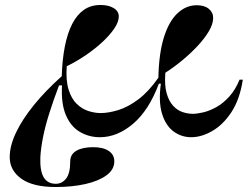

<svg xmlns="http://www.w3.org/2000/svg" viewBox="-20 -536 1013 771"><path d="M204 215Q112 215 65.5 181.5Q19 148 19 95Q19 50 44 -3Q69 -56 116 -114Q163 -172 228 -230Q230 -297 240.5 -350Q251 -403 270 -440Q289 -477 317 -496.5Q345 -516 384 -516Q416 -516 436.5 -503.5Q457 -491 457 -470Q457 -448 439 -421.5Q421 -395 391.5 -367.5Q362 -340 324.5 -314.5Q287 -289 248 -270Q244 -213 255.5 -176Q267 -139 288.5 -118.5Q310 -98 335.5 -90Q361 -82 384 -82Q416 -82 455 -94Q494 -106 535.5 -137Q577 -168 616 -224Q618 -321 638 -385.5Q658 -450 692.5 -482.5Q727 -515 770 -515Q801 -515 818.5 -500.5Q836 -486 836 -464Q836 -440 819 -411Q802 -382 773.5 -351.5Q745 -321 711 -293Q677 -265 644 -244Q640 -194 649 -162Q658 -130 675 -111.5Q692 -93 713 -86Q734 -79 754 -79Q772 -79 797 -85Q822 -91 849 -106Q876 -121 900.5 -148Q925 -175 942 -216H955Q943 -137 909.5 -86Q876 -35 832.5 -10Q789 15 748 15Q708 15 676.5 -8.5Q645 -32 630.5 -80Q616 -128 626 -200H618Q578 -93 514.5 -39Q451 15 381 15Q337 15 300.5 -6.5Q264 -28 244.5 -74Q225 -120 229 -193H217Q195 -135 178.5 -83Q162 -31 153 14Q144 59 142 96Q140 150 155.5 176Q171 202 204 202Q229 202 245.5 181Q262 160 262 112Q262 84 286.5 69.5Q311 55 354 55Q394 55 416.5 70Q439 85 439 112Q439 145 407.5 168Q376 191 323 203Q270 215 204 215Z"/></svg>

Font: Kalnia SemiExpanded Medium
Style: Regular
Weight: 500
Width: 6
Designer: Frida Medrano
Foundry: Frida Medrano
Version: Version 1.105